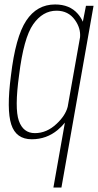

<svg xmlns="http://www.w3.org/2000/svg" viewBox="-20 -621 440 861"><path d="M219.5 220 271 -71Q258 -54.5 238.5 -38Q188.5 3.5 122.5 3.5Q52 3.5 30.5 -62.8Q9 -129 29 -281.5Q49.5 -455.5 97.5 -528.2Q145.5 -601 227 -601Q292.5 -601 329 -559Q344 -541.5 351.5 -523.5L365.5 -595H399.5L255.5 220ZM339 -454Q342.5 -494.5 316 -531.5Q286.5 -573 233.5 -573Q171.5 -573 128.8 -512Q86 -451 65.5 -283.5Q45 -135 64.5 -79.5Q84 -24 136.5 -24Q189.5 -24 233.5 -65.5Q273 -102 283.5 -142Z"/></svg>

Font: Anybody ExtraLight
Style: Italic
Weight: 200
Italic angle: -10°
Designer: Tyler Finck
Foundry: Etcetera Type Company
Version: Version 1.010; ttfautohint (v1.8.3) -l 8 -r 50 -G 200 -x 14 